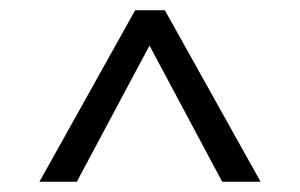

<svg xmlns="http://www.w3.org/2000/svg" viewBox="-20 -883 586 375"><path d="M57 -528 244 -863H302L489 -528H414L272 -794L130 -528Z"/></svg>

Font: Bitter
Style: Regular
Weight: 400
Designer: Sol Matas, and Bitter project Authors
Foundry: Sol Matas
Version: Version 2.001